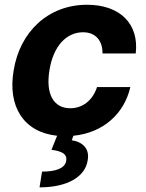

<svg xmlns="http://www.w3.org/2000/svg" viewBox="-20 -573 627 823"><path d="M38.4 -270.6C12.4 -116.8 80.6 -6.4 224.8 8.9L200.6 69.2C248.9 75.3 269.2 88.8 263.5 118.3C257.1 148.4 219.5 162.6 160.2 162.6L149.5 230.1C268.8 230.1 345.2 185 355.8 114.3C365.1 65 334.9 35.5 287.6 28.1L294.7 8.9C421.9 -3.6 512.4 -84.9 538.7 -199.9H396C377.1 -142 333.8 -109 281.2 -109C210.6 -109 174.7 -168.3 192.1 -272.7C208.5 -375.7 264.9 -434.7 335.9 -434.7C390.6 -434.7 420.1 -397.7 419.4 -343.8H561.8C576.7 -469.8 495.4 -552.6 353 -552.6C187.5 -552.6 65.3 -437.9 38.4 -270.6Z"/></svg>

Font: Margiela Sans
Style: Bold Italic
Weight: 700
Italic angle: -9.39999°
Designer: Stefan Endress, Andreas Faust
Version: Version 1.100;FEAKit 1.0